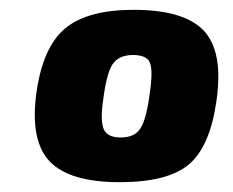

<svg xmlns="http://www.w3.org/2000/svg" viewBox="-20 -639 475 391"><path d="M252 -619Q355 -619 395 -576.5Q435 -534 421 -435Q408 -341 365 -304.5Q322 -268 224 -268Q122 -268 81.5 -310Q41 -352 54 -449Q67 -543 112.5 -581Q158 -619 252 -619ZM251 -527Q222 -527 209.5 -508.5Q197 -490 190 -435Q184 -394 191 -376.5Q198 -359 226 -359Q254 -359 266 -377.5Q278 -396 285 -449Q292 -497 285 -512Q278 -527 251 -527Z"/></svg>

Font: Ezarion Extra Bold
Style: Italic
Weight: 800
Italic angle: -8°
Designer: Natanael Gama
Version: Version 1.001;PS 001.001;hotconv 1.0.70;makeotf.lib2.5.58329